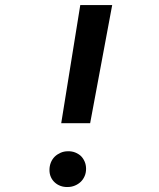

<svg xmlns="http://www.w3.org/2000/svg" viewBox="-20 -731 627 758"><path d="M335.9 -244.6 422.9 -710.9H296.9L221.7 -244.6ZM175.3 -59.6Q175.3 -44.4 180.9 -32Q186.5 -19.5 196.3 -10.7Q205.6 -2 218.8 2.9Q231.9 7.8 247.1 7.3Q262.2 7.3 275.6 1.7Q289.1 -3.9 299.3 -13.7Q308.6 -22.9 314.2 -35.9Q319.8 -48.8 319.8 -64.5Q319.8 -80.1 314.2 -93Q308.6 -106 299.3 -115.2Q289.6 -124 276.4 -129.2Q263.2 -134.3 248 -133.8Q232.4 -133.8 219.2 -127.9Q206.1 -122.1 196.3 -112.8Q186 -102.5 180.7 -89.1Q175.3 -75.7 175.3 -59.6Z"/></svg>

Font: Roboto Mono SemiBold
Style: Italic
Weight: 600
Italic angle: -10°
Monospace: yes
Designer: Google
Version: Version 3.000